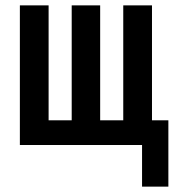

<svg xmlns="http://www.w3.org/2000/svg" viewBox="-20 -540 647 715"><path d="M509 155V0H54V-520H161V-92H247V-520H353V-92H439V-520H546V-92H607V155Z"/></svg>

Font: Iosevka Custom SmBdEx
Style: Regular
Weight: 600
Width: 7
Monospace: yes
Designer: Belleve Invis
Foundry: Belleve Invis
Version: Version 11.2.4; ttfautohint (v1.8.4)